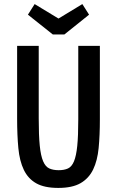

<svg xmlns="http://www.w3.org/2000/svg" viewBox="-20 -912 567 942"><path d="M64 -687H170V-331Q170 -248 175 -198Q180 -148 191.5 -121Q203 -94 222 -85.5Q241 -77 268 -77Q295 -77 313.5 -85.5Q332 -94 343 -120.5Q354 -147 359 -196Q364 -245 364 -326V-687H470V-326Q470 -248 464 -186Q458 -124 437 -80.5Q416 -37 375.5 -13.5Q335 10 266 10Q198 10 158 -12.5Q118 -35 97 -78.5Q76 -122 70 -185.5Q64 -249 64 -330ZM296 -743H239L117 -840L150 -892L267 -821L384 -892L417 -840Z"/></svg>

Font: Medium
Style: Regular
Weight: 500
Designer: Fernando Haro
Foundry: deFharo
Version: Version 1.787